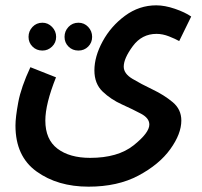

<svg xmlns="http://www.w3.org/2000/svg" viewBox="-20 -470 759 720"><path d="M38 1Q38 116 117 173Q196 230 312 230Q421 230 499 188.5Q577 147 618.5 89.5Q660 32 660 -18Q660 -60 627.5 -87Q595 -114 552 -134.5Q509 -155 476.5 -174.5Q444 -194 444 -220Q444 -251 478 -297Q512 -343 567 -343Q590 -343 614 -333.5Q638 -324 652 -316L697 -408Q674 -424 636 -437Q598 -450 566 -450Q502 -450 449 -411Q396 -372 365 -315Q334 -258 334 -206Q334 -156 365 -126.5Q396 -97 437 -78.5Q478 -60 509 -43.5Q540 -27 540 -3Q540 28 481 75Q422 122 318 122Q241 122 195.5 87.5Q150 53 150 -18Q150 -80 190 -180L94 -218Q59 -143 48.5 -86.5Q38 -30 38 1ZM274.2 -280.4Q295.8 -280.4 310.7 -295.3Q325.5 -310.1 325.5 -331.7Q325.5 -353.3 310.7 -369.1Q295.8 -384.8 274.2 -384.8Q251.7 -384.8 236.9 -369.1Q222 -353.3 222 -331.7Q222 -310.1 236.9 -295.3Q251.7 -280.4 274.2 -280.4ZM139.2 -280.4Q159.9 -280.4 175.2 -295.3Q190.5 -310.1 190.5 -331.7Q190.5 -353.3 175.2 -369.1Q159.9 -384.8 139.2 -384.8Q116.7 -384.8 101.9 -369.1Q87 -353.3 87 -331.7Q87 -310.1 101.9 -295.3Q116.7 -280.4 139.2 -280.4Z"/></svg>

Font: Noto Sans Arabic UI ExtraCondensed Semi
Style: Regular
Weight: 600
Width: 3
Designer: Nadine Chahine - Monotype Design Team
Foundry: Monotype Imaging Inc.
Version: Version 1.900